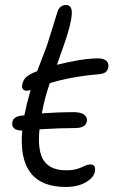

<svg xmlns="http://www.w3.org/2000/svg" viewBox="-20 -681 483 759"><path d="M240.2 58.1Q47.9 58.1 67.9 -165Q45.4 -165 35.6 -173.8Q25.9 -182.6 28.8 -198.2Q32.2 -220.2 65.9 -224.1Q67.4 -224.1 71 -224.6Q74.7 -225.1 76.2 -225.1L79.1 -236.8Q85.4 -271 101.1 -325.2Q82.5 -319.3 73.7 -325.7Q64.9 -332 67.9 -346.2Q70.8 -363.8 82.8 -375.5Q94.7 -387.2 127 -399.9Q162.1 -490.7 165 -499Q176.3 -534.2 189.2 -576.4Q202.1 -618.7 207 -633.8Q215.8 -661.1 241.2 -661.1Q253.9 -661.1 259.5 -651.6Q265.1 -642.1 263.7 -622.8Q262.2 -603.5 255.4 -576.7Q248.5 -549.8 235.8 -512.2Q212.4 -445.3 205.1 -424.8Q305.7 -450.2 368.2 -450.2Q389.2 -450.2 400.1 -440.7Q411.1 -431.2 408.2 -415Q405.3 -400.9 396 -394.8Q386.7 -388.7 367.2 -387.2Q259.3 -377.9 176.8 -352.1Q157.7 -297.4 147 -241.2Q146.5 -239.7 146 -236.8Q145.5 -233.9 145 -232.9Q214.8 -237.8 270 -237.8Q298.8 -237.8 312.5 -227.8Q326.2 -217.8 323.2 -201.2Q318.8 -174.8 276.9 -174.8Q216.8 -174.8 136.2 -169.9Q127.4 -82.5 153.8 -45.2Q180.2 -7.8 241.2 -7.8Q268.6 -7.8 286.1 -13.7Q303.7 -19.5 314.9 -25.1Q326.2 -30.8 337.9 -30.8Q349.6 -30.8 353.5 -23.7Q357.4 -16.6 355 -2Q350.1 22 318.4 40Q286.6 58.1 240.2 58.1Z"/></svg>

Font: Shantell Sans Irregular Bouncy
Style: Italic
Weight: 300
Italic angle: -11.31°
Designer: Stephen Nixon, Anya Danilova, Shantell Martin
Foundry: Arrow Type
Version: Version 1.006;[9816181b4]